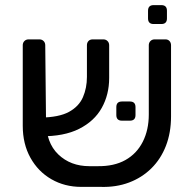

<svg xmlns="http://www.w3.org/2000/svg" viewBox="-20 -725 752 751"><path d="M361 -75Q426 -74 470.5 -99Q515 -124 538.5 -170.5Q562 -217 562 -277V-548Q562 -558 568.5 -564.5Q575 -571 585 -571H627Q637 -571 643 -564.5Q649 -558 649 -548V-270Q649 -206 629 -154.5Q609 -103 572 -66.5Q535 -30 484.5 -11Q434 8 373 6H298Q233 6 181 -24Q129 -54 99 -108Q69 -162 69 -233V-548Q69 -558 75.5 -564.5Q82 -571 92 -571H134Q144 -571 150.5 -564.5Q157 -558 157 -548L160 -253Q160 -167 208 -121Q256 -75 330 -75ZM139 -192 137 -265Q211 -266 250 -287.5Q289 -309 304.5 -345Q320 -381 320 -424V-548Q320 -558 326 -564.5Q332 -571 343 -571H384Q394 -571 400.5 -564.5Q407 -558 407 -548V-420Q407 -355 378 -303Q349 -251 289.5 -221Q230 -191 139 -192ZM457 -253Q435 -253 435 -275V-306Q435 -328 457 -328H488Q510 -328 510 -306V-275Q510 -253 488 -253ZM581 -631Q559 -631 559 -653V-683Q559 -705 581 -705H611Q633 -705 633 -683V-653Q633 -631 611 -631Z"/></svg>

Font: RubikRegular
Style: Regular
Weight: 400
Designer: Hubert and Fischer
Foundry: Hubert and Fischer
Version: Version 2.300;gftools[0.9.30]